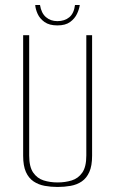

<svg xmlns="http://www.w3.org/2000/svg" viewBox="-20 -731 458 763"><path d="M209 12Q182 12 157.5 7.5Q133 3 113.5 -10Q94 -23 83 -47.5Q72 -72 72 -112V-591H96V-113Q96 -68 112 -45Q128 -22 153.5 -14Q179 -6 209 -6Q239 -6 265 -14Q291 -22 307 -45Q323 -68 323 -113V-591H346V-112Q346 -72 335 -47.5Q324 -23 305 -10Q286 3 261 7.5Q236 12 209 12ZM208 -630Q176 -630 157 -643.5Q138 -657 129.5 -676Q121 -695 120 -711H139Q144 -679 162.5 -663Q181 -647 208 -647Q237 -647 255.5 -662.5Q274 -678 278 -711H297Q295 -695 286 -676Q277 -657 258.5 -643.5Q240 -630 208 -630Z"/></svg>

Font: Alumni Sans Thin Thin
Style: Regular
Weight: 250
Version: Version 1.018